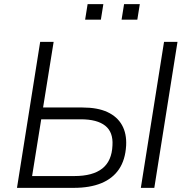

<svg xmlns="http://www.w3.org/2000/svg" viewBox="-20 -907 905 927"><path d="M62 0 174 -705H239L188 -388H378Q451 -388 498.5 -366Q546 -344 569 -303Q592 -262 589 -204Q585 -135 554.5 -90Q524 -45 469 -22.5Q414 0 336 0ZM135 -57H339Q428 -57 474 -93.5Q520 -130 523 -205Q527 -269 488 -300Q449 -331 370 -331H179ZM660 0 772 -705H837L725 0ZM567 -812 579 -887H655L643 -812ZM391 -812 403 -887H479L467 -812Z"/></svg>

Font: Nunito Sans 10pt Light
Style: Italic
Weight: 300
Italic angle: -9°
Designer: Vernon Adams
Foundry: Vernon Adams
Version: Version 3.101;gftools[0.9.27]